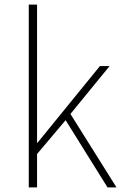

<svg xmlns="http://www.w3.org/2000/svg" viewBox="-20 -814 539 834"><path d="M105 -794H141V-194H143L414 -527H456L286 -319L486 0H447L265 -292L141 -145V0H105Z"/></svg>

Font: Merged Yaku Han JP Thin
Style: Regular
Weight: 250
Designer: Ryoko NISHIZUKA 西塚涼子 (kana, bopomofo & ideographs); Paul D. Hunt (Latin, Greek & Cyrillic); Sandoll Communications 산돌커뮤니
Foundry: Adobe
Version: Version 2.004